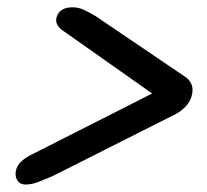

<svg xmlns="http://www.w3.org/2000/svg" viewBox="-20 -605 566 526"><path d="M406.5 -342 411 -356 73.5 -185Q52 -175 40.2 -164.5Q28.5 -154 25 -142.5Q19.5 -125.5 26.5 -112.5Q33.5 -99.5 50.5 -99.5Q66 -99.5 83.5 -106Q101 -112.5 127 -124L447.5 -285.5Q470.5 -295.5 485.2 -309.8Q500 -324 505 -342Q515.5 -379 481.5 -398.5L242.5 -560.5Q223 -572 208.8 -578.5Q194.5 -585 179 -585Q143 -585 135 -557.5Q132 -547 137 -537Q142 -527 157.5 -517.5Z"/></svg>

Font: Fraunces ExtraBold
Style: Italic
Weight: 800
Italic angle: -16°
Version: Version 1.000;[b76b70a41]